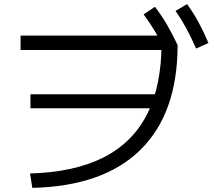

<svg xmlns="http://www.w3.org/2000/svg" viewBox="-20 -875 1040 933"><path d="M126 -32Q341 -38 483 -110Q625 -182 695 -320.5Q765 -459 765 -666L803 -632H80V-702H813L843 -656Q843 -325 663 -147.5Q483 30 137 38ZM128 -349V-417H770V-349ZM784 -625Q758 -681 732.5 -723.5Q707 -766 678 -805L733 -842Q766 -799 792 -754Q818 -709 843 -656ZM933 -639Q908 -696 884.5 -739Q861 -782 833 -822L889 -855Q921 -811 945.5 -765.5Q970 -720 993 -666Z"/></svg>

Font: M PLUS 1 Code
Style: Regular
Weight: 400
Designer: Coji Morishita
Foundry: UNDERFOREST DESIGN
Version: Version 1.005